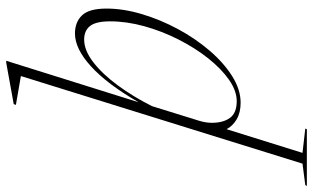

<svg xmlns="http://www.w3.org/2000/svg" viewBox="-354 -568 1004 616"><g transform="rotate(-90 148.0 -260.0)"><path d="M43.5 217.5 41.5 222.5H-140.5L-138 217.5L-69 208.5L212 -695L119.5 -711L122 -718L254.5 -742H261L128 -317.5Q186 -418 242.8 -469.8Q299.5 -521.5 348.5 -521.5Q385 -521.5 406.8 -498.8Q428.5 -476 428.5 -420.5Q428.5 -366.5 410.8 -307Q393 -247.5 362.8 -191.2Q332.5 -135 293.5 -89.5Q254.5 -44 211.5 -17Q168.5 10 126.5 10Q95 10 73.5 -2.5Q52 -15 41.5 -35L-34.5 208.5ZM68.5 -123Q62 -102 62 -82Q62 -46 77.8 -24.2Q93.5 -2.5 131.5 -2.5Q164.5 -2.5 200 -27.2Q235.5 -52 269 -94.2Q302.5 -136.5 329.2 -189.2Q356 -242 371.8 -298.8Q387.5 -355.5 387.5 -408.5Q387.5 -454.5 372.5 -473.2Q357.5 -492 329 -492Q294.5 -492 256.5 -462.8Q218.5 -433.5 182.2 -384.2Q146 -335 115.5 -274.5Z"/></g></svg>

Font: Newsreader Display ExtraLight
Style: Italic
Weight: 275
Italic angle: -17°
Designer: Hugues Gentile
Foundry: Production Type
Version: Version 1.001